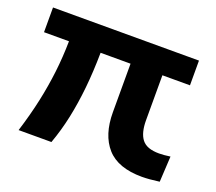

<svg xmlns="http://www.w3.org/2000/svg" viewBox="-92 -626 855 759"><g transform="rotate(20 335.0 -246.5)"><path d="M570 8Q469 8 422 -45Q375 -98 375 -193V-397H249Q248 -317 241 -248.5Q234 -180 221 -118.5Q208 -57 187 1H49Q72 -73 86 -138Q100 -203 107.5 -266.5Q115 -330 116 -397H11V-501H625V-397H509V-207Q509 -182 514 -162Q519 -142 529.5 -128.5Q540 -115 558 -108.5Q576 -102 602 -102Q611 -102 623.5 -103Q636 -104 649 -106L643 2Q621 5 602.5 6.5Q584 8 570 8Z"/></g></svg>

Font: Nunito Sans 7pt
Style: Bold
Weight: 700
Designer: Vernon Adams
Foundry: Vernon Adams
Version: Version 3.101;gftools[0.9.27]